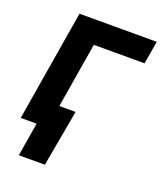

<svg xmlns="http://www.w3.org/2000/svg" viewBox="-127 -600 711 839"><g transform="rotate(20 228.5 -180.0)"><path d="M457 -515.6 439 -409.2H203.1L135.3 0H12.2L97.7 -515.6ZM60.1 156.2 85.9 0H45.9L63.5 -106.4H228.5L181.2 156.2Z"/></g></svg>

Font: Inter Display SemiBold
Style: Italic
Weight: 600
Italic angle: -9.39999°
Designer: Rasmus Andersson
Foundry: rsms
Version: Version 4.000;git-a52131595